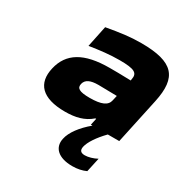

<svg xmlns="http://www.w3.org/2000/svg" viewBox="-172 -644 976 1019"><g transform="rotate(30 315.5 -134.5)"><path d="M403 -509C334 -509 279 -501 194 -486L167 -356C232 -366 287 -373 349 -373C441 -373 463 -359 454 -317L453 -309C392 -311 347 -311 323 -311C166 -311 84 -260 60 -156C36 -53 91 9 233 9C295 9 348 -3 391 -41H396L387 0H397C343 45 305 95 296 139C283 198 324 240 411 240C443 240 470 234 494 223L513 136C489 149 461 157 440 157C415 157 405 146 410 122C417 90 447 45 491 0H561L621 -280C656 -444 601 -509 403 -509ZM234 -162C241 -190 267 -203 317 -203C335 -203 387 -202 430 -201L423 -170C416 -136 382 -120 310 -120C245 -120 227 -133 234 -162Z"/></g></svg>

Font: LT Wave Black
Style: Italic
Weight: 900
Designer: Daniel Lyons
Version: Version 2.5 (Glyphs App)